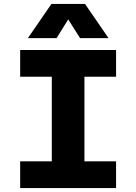

<svg xmlns="http://www.w3.org/2000/svg" viewBox="-20 -951 690 971"><path d="M242 0V-698H407V0ZM82 -698H567V-563H82ZM82 -135H567V0H82ZM121 -758 240 -931H410L529 -758H385L325 -853L266 -758Z"/></svg>

Font: Azeret Mono
Style: Bold
Weight: 700
Designer: Martin Vácha
Foundry: Displaay
Version: Version 1.002